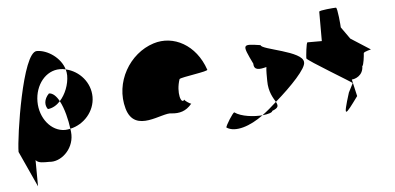

<svg xmlns="http://www.w3.org/2000/svg" viewBox="-54 -751 2141 1042"><g transform="rotate(-5 1016.5 -229.5)"><path d="M24 -12 113 183 112 40C126 58 154 56 186 56C247 63 318 2 318 -80C318 -90 317 -101 315 -113C305 -111 296 -109 286 -109C211 -109 150 -184 150 -275C150 -366 209 -440 286 -440C297 -440 308 -439 318 -436C299 -501 228 -549 170 -549C92 -549 24 -92 24 -12ZM203 -230C228 -232 252 -246 271 -267C256 -295 237 -314 216 -314C186 -284 187 -250 203 -230ZM271 -267C294 -225 309 -161 315 -113C390 -129 450 -196 450 -275C450 -353 393 -419 318 -436C321 -425 323 -414 323 -403C323 -353 302 -301 271 -267Z M623 -196C664 -52 820 -160 871 -148C911 -144 948 -152 980 -191C972 -193 943 -212 945 -217C927 -188 904 -257 929 -330C939 -340 1093 -358 1083 -368C1036 -506 915 -570 805 -535C672 -493 582 -341 623 -196ZM945 -218V-217ZM981 -192 980 -191C982 -191 982 -191 981 -190Z M1159 -46C1206 -14 1290 -43 1360 -95C1314 -91 1245 -98 1209 -124C1201 -124 1159 -56 1159 -46ZM1335 -378C1335 -340 1367 -344 1404 -354C1401 -333 1402 -306 1402 -279C1402 -218 1426 -184 1439 -161C1529 -239 1614 -329 1610 -362C1610 -424 1383 -450 1383 -475C1282 -490 1281 -490 1335 -378ZM1360 -95C1391 -98 1415 -105 1415 -114C1452 -128 1450 -140 1439 -161C1413 -137 1386 -114 1360 -95Z M1624 -382C1624 -371 1871 -226 1863 -226L1838 -177C1793 -34 1808 -54 1881 -154L1860 -246C1876 -246 1923 -261 1923 -314C1930 -314 1937 -371 1937 -382C1937 -392 1984 -400 1977 -400L1871 -468L1825 -533C1825 -540 1817 -642 1808 -642C1799 -642 1716 -636 1716 -628V-468H1638C1631 -468 1624 -392 1624 -382Z"/></g></svg>

Font: Ampere
Style: Cnd
Weight: 400
Version: Version 1